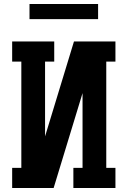

<svg xmlns="http://www.w3.org/2000/svg" viewBox="-20 -943 640 963"><path d="M41 0V-101H87V-634H41V-735H252V-634H206V-259L351 -735H559V-634H513V-101H559V0H348V-101H394V-476L249 0ZM128 -847V-923H472V-847Z"/></svg>

Font: Iosevka Plex Etoile
Style: Bold
Weight: 700
Designer: Belleve Invis
Foundry: Belleve Invis
Version: Version 25.1.1; ttfautohint (v1.8.4)